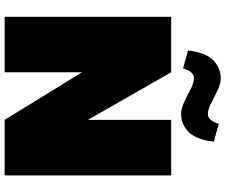

<svg xmlns="http://www.w3.org/2000/svg" viewBox="-90 -858 948 807"><g transform="rotate(90 383.5 -454.0)"><path d="M308.3 -908.3Q319.2 -908.3 330.4 -905.4Q341.7 -902.5 348.8 -899.6Q355.8 -896.7 367.5 -890.8Q379.2 -885 383.3 -883.3Q385.8 -882.5 403.3 -872.9Q420.8 -863.3 434.2 -858.8Q447.5 -854.2 458.3 -854.2Q486.7 -854.2 500 -900L575 -879.2Q566.7 -805.8 534.6 -773.8Q502.5 -741.7 458.3 -741.7Q447.5 -741.7 436.2 -744.6Q425 -747.5 417.9 -750.4Q410.8 -753.3 399.2 -759.2Q387.5 -765 383.3 -766.7Q380.8 -767.5 363.3 -777.1Q345.8 -786.7 332.5 -791.2Q319.2 -795.8 308.3 -795.8Q280 -795.8 266.7 -750L191.7 -770.8Q200 -844.2 232.1 -876.2Q264.2 -908.3 308.3 -908.3ZM50 0V-700H283.3L483.3 -350V-700H716.7V0H483.3L283.3 -325V0Z"/></g></svg>

Font: BoonTook
Style: Regular
Weight: 400
Designer: Sungsit Sawaiwan
Foundry: FontUni
Version: Version 3.0